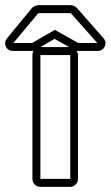

<svg xmlns="http://www.w3.org/2000/svg" viewBox="-92 -726 430 746"><path d="M33 -696Q36 -699 44 -702.5Q52 -706 57 -706H183Q188 -706 196 -702.5Q204 -699 206 -696L309 -579Q323 -563 315 -545.5Q307 -528 286 -528H206Q211 -520 211 -512V-31Q211 -18 202 -9Q193 0 181 0H65Q52 0 43 -9Q34 -18 34 -31V-512Q34 -521 38 -528H-40Q-61 -528 -69 -545Q-77 -562 -64 -578ZM181 -31V-512H65V-31ZM-40 -559H33L121 -610L212 -559H286L183 -675H57ZM65 -543H177L120 -575Z"/></svg>

Font: Lichte PostBus
Style: Regular
Weight: 400
Designer: Peter Wiegel
Version: Version 1.001